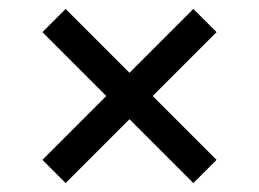

<svg xmlns="http://www.w3.org/2000/svg" viewBox="-20 -520 580 430"><path d="M270 -253 127 -110 75 -162 218 -305 75 -448 127 -500 270 -357 413 -500 465 -448 322 -305 465 -162 413 -110Z"/></svg>

Font: IBM Plex Sans Cond Text
Style: Regular
Weight: 450
Width: 3
Designer: Mike Abbink, Paul van der Laan, Pieter van Rosmalen
Foundry: Bold Monday
Version: Version 1.3